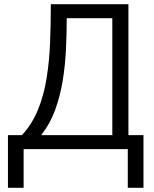

<svg xmlns="http://www.w3.org/2000/svg" viewBox="-20 -713 737 918"><path d="M18 185V-67H85Q134 -120 162 -189.5Q190 -259 203 -340Q216 -421 219.5 -510.5Q223 -600 223 -693H594V-67H666V185H591V0H93V185ZM177 -67H517V-626H299Q299 -555 295.5 -479Q292 -403 280 -328.5Q268 -254 243.5 -187Q219 -120 177 -67Z"/></svg>

Font: Ubuntu Sans
Style: Regular
Weight: 400
Designer: Dalton Maag Ltd
Foundry: Dalton Maag Ltd
Version: Version 1.006; ttfautohint (v1.8.4.7-5d5b)